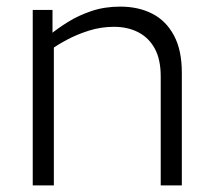

<svg xmlns="http://www.w3.org/2000/svg" viewBox="-20 -560 644 580"><path d="M78.9 -530H138.6V-446.8L142.7 -431.8V0H78.9ZM324.2 -479Q285.3 -479 248.7 -467.5Q212.1 -455.9 182.3 -439.9Q152.4 -423.9 133.2 -409.7L131 -455Q153.9 -474 185.3 -493.6Q216.7 -513.3 256.2 -526.6Q295.7 -540 343.2 -540Q398.8 -540 440.4 -518.4Q482 -496.9 505.6 -452.6Q529.3 -408.4 529.3 -340V0H465.5V-328.8Q465.5 -380.7 447.4 -413.5Q429.3 -446.4 397.4 -462.7Q365.6 -479 324.2 -479Z"/></svg>

Font: Roundo Variable
Style: Regular
Weight: 200
Designer: Shiva Nallaperumal
Foundry: Indian Type Foundry
Version: Version 2.000